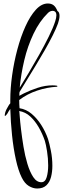

<svg xmlns="http://www.w3.org/2000/svg" viewBox="-20 -775 361 1100"><path d="M193 305Q169 305 145 290.5Q121 276 104 241Q85 203 71 139.5Q57 76 49 0Q41 -76 39 -151Q34 -145 30 -138Q26 -131 22 -124Q13 -111 9 -111Q5 -111 9.5 -128.5Q14 -146 28 -168Q30 -172 33 -176Q36 -180 39 -183V-203Q39 -269 49.5 -344Q60 -419 79.5 -492Q99 -565 126 -624.5Q153 -684 185.5 -719.5Q218 -755 254 -755Q274 -755 287 -745Q300 -735 309 -712Q321 -706 321 -684Q321 -666 312 -640Q302 -612 282 -572Q262 -532 236.5 -487.5Q211 -443 184 -398.5Q157 -354 133 -315Q109 -276 92 -248Q91 -243 91 -237.5Q91 -232 91 -226Q97 -230 103.5 -233Q110 -236 117 -240Q153 -258 196 -272Q239 -286 281 -286Q288 -286 294 -285.5Q300 -285 306 -284Q309 -283 309 -281Q309 -279 306 -278Q250 -275 193 -256Q136 -237 90 -202Q90 -190 90.5 -178Q91 -166 92 -155Q130 -149 161 -123Q192 -97 216 -59.5Q240 -22 255 21Q263 46 271.5 88.5Q280 131 280 175Q280 209 272.5 238.5Q265 268 246 286.5Q227 305 193 305ZM93 -273Q116 -310 145.5 -359.5Q175 -409 205 -462.5Q235 -516 259.5 -565.5Q284 -615 296 -652Q303 -673 303 -687Q303 -701 297 -707Q291 -713 283 -713Q267 -713 255 -701Q206 -653 172 -581.5Q138 -510 119 -429.5Q100 -349 93 -273ZM217 269Q239 269 247.5 240Q256 211 256 173Q256 132 249.5 91.5Q243 51 237 32Q223 -9 202 -45.5Q181 -82 153.5 -107.5Q126 -133 90 -139Q91 -139 93 -109.5Q95 -80 100.5 -33.5Q106 13 114.5 65Q123 117 137 163.5Q151 210 170.5 239.5Q190 269 217 269Z"/></svg>

Font: Festive
Style: Regular
Weight: 400
Designer: Robert E. Leuschke
Foundry: Robert E. Leuschke
Version: Version 1.101; ttfautohint (v1.8.3)